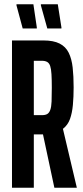

<svg xmlns="http://www.w3.org/2000/svg" viewBox="-20 -877 390 897"><path d="M36 0V-688H183Q230 -688 258.5 -673.5Q287 -659 301 -630.5Q315 -602 319.5 -561.5Q324 -521 324 -469Q324 -424 320.5 -386.5Q317 -349 307 -321Q297 -293 274 -275L339 0H234L177 -267L202 -252Q195 -250 187.5 -249.5Q180 -249 172 -249H138V0ZM138 -339H176Q192 -339 201 -344.5Q210 -350 215 -364Q220 -378 221 -403Q222 -428 222 -467Q222 -505 220.5 -530Q219 -555 214.5 -568.5Q210 -582 200.5 -587.5Q191 -593 176 -593H138ZM267 -744H201L171 -852V-857H250L267 -749ZM152 -744H86L57 -852V-857H136L152 -749Z"/></svg>

Font: Saira UltraCondensed
Style: Bold
Weight: 700
Width: 1
Designer: Hector Gatti with collaboration of the Omnibus-Type team
Foundry: Omnibus-Type
Version: Version 1.101